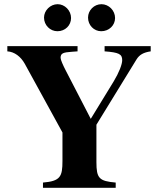

<svg xmlns="http://www.w3.org/2000/svg" viewBox="-20 -896 762 916"><path d="M529 -810C529 -846 499 -876 464 -876C429 -876 400 -847 400 -812C400 -776 428 -747 463 -747C500 -747 529 -775 529 -810ZM319 -810C319 -846 289 -876 255 -876C220 -876 190 -846 190 -812C190 -776 219 -747 254 -747C291 -747 319 -775 319 -810ZM699 -676H479V-651C547 -646 563 -638 563 -609C563 -589 548 -550 522 -507L413 -329L293 -561C281 -584 269 -611 269 -620C269 -643 283 -646 323 -649L350 -651V-676H15V-651C49 -649 79 -626 98 -592L278 -264V-128C278 -53 268 -32 185 -25V0H532V-25C453 -32 440 -45 440 -123V-301L631 -612C645 -635 665 -646 699 -651Z"/></svg>

Font: STIXGeneral
Style: Bold
Weight: 700
Designer: MicroPress Inc., with final additions and corrections provided by Coen Hoffman, Elsevier (retired)
Version: Version 1.1.0